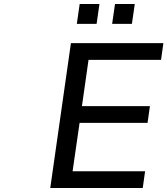

<svg xmlns="http://www.w3.org/2000/svg" viewBox="-20 -933 831 953"><path d="M688.5 0 700.2 -83H340.3L375 -323.2H712.4L724.1 -406.2H386.7L419.4 -635.7H779.3L791 -718.8H332L229.5 0ZM634.8 -814.5 648.9 -913.1H550.8L536.6 -814.5ZM459.5 -814.5 473.6 -913.1H375.5L361.3 -814.5Z"/></svg>

Font: Winston
Style: Italic
Weight: 400
Italic angle: -8.13011°
Designer: Vernon Adams, Kim Jin-seong, David Berlow, Cristiano Sobral
Foundry: The Winston Project Authors
Version: Version 3.004